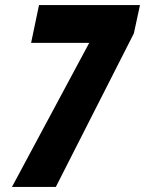

<svg xmlns="http://www.w3.org/2000/svg" viewBox="-20 -733 569 753"><path d="M330 -565H102L133 -713H529L505 -602L199 0H27Z"/></svg>

Font: Noto Sans UI CondBlack
Style: Italic
Weight: 900
Width: 3
Italic angle: -12°
Designer: Monotype Design Team
Foundry: Monotype Imaging Inc.
Version: Version 1.001